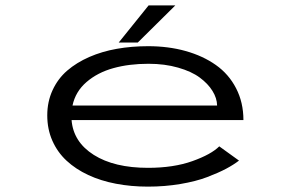

<svg xmlns="http://www.w3.org/2000/svg" viewBox="-20 -684 1090 715"><path d="M422 -525.5 533.5 -664H633L493 -525.5ZM870 -86Q850 -70.5 821.8 -55.5Q793.5 -40.5 751.5 -24.5Q709.5 -8.5 651.8 1.2Q594 11 531 11Q468 11 411.8 0.2Q355.5 -10.5 308.8 -32.2Q262 -54 228 -85.5Q194 -117 175 -160Q156 -203 156 -254.5Q156 -305.5 175.8 -348.2Q195.5 -391 230.2 -421Q265 -451 312.5 -471.8Q360 -492.5 415 -502.2Q470 -512 531.5 -512Q607 -512 671.2 -494Q735.5 -476 783.8 -442Q832 -408 859.2 -355.2Q886.5 -302.5 886.5 -237H246.5Q253 -155.5 329.2 -107.2Q405.5 -59 531 -59Q626.5 -59 696.5 -84Q766.5 -109 796.5 -139ZM533 -446.5Q460.5 -446.5 402 -430.2Q343.5 -414 302.2 -378.5Q261 -343 250 -291H788.5Q788 -318.5 771.2 -345.5Q754.5 -372.5 723.8 -395.2Q693 -418 643.2 -432.2Q593.5 -446.5 533 -446.5Z"/></svg>

Font: League Mono Extended Light
Style: Regular
Weight: 300
Width: 9
Designer: Tyler Finck
Foundry: The League of Moveable Type / Tyler Finck
Version: Version 2.210